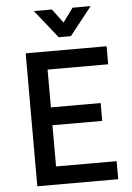

<svg xmlns="http://www.w3.org/2000/svg" viewBox="-61 -962 693 1007"><g transform="rotate(-5 286.0 -458.5)"><path d="M94 0V-700H520V-605H201V-406H463V-312H201V-95H520V0ZM274 -769 156 -917H251L336 -803H276L360 -917H455L338 -769Z"/></g></svg>

Font: Inclusive Sans Medium
Style: Regular
Weight: 500
Designer: Olivia King
Foundry: Olivia King
Version: Version 2.004